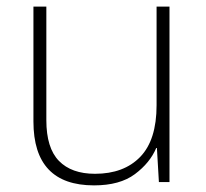

<svg xmlns="http://www.w3.org/2000/svg" viewBox="-20 -550 622 580"><path d="M492 -530V0H460L454 -103H452Q433 -58 387.5 -24Q342 10 264 10Q81 10 81 -183V-530H120V-187Q120 -103 158 -64Q196 -25 267 -25Q354 -25 403.5 -76Q453 -127 453 -232V-530Z"/></svg>

Font: Noto Sans Gujarati ExtraLight
Style: Regular
Weight: 200
Designer: Jelle Bosma - Monotype Design Team, Universal Thirst
Foundry: Monotype Imaging Inc.
Version: Version 2.106; ttfautohint (v1.8.4.7-5d5b)